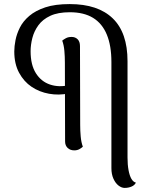

<svg xmlns="http://www.w3.org/2000/svg" viewBox="-20 -726 751 941"><path d="M591 195Q576 195 561 183.5Q546 172 536 150Q526 128 526 98V-422Q526 -502 503.5 -556.5Q481 -611 436 -638.5Q391 -666 322 -666Q264 -666 226.5 -648.5Q189 -631 168 -602Q147 -573 138.5 -539.5Q130 -506 130 -475Q130 -408 156 -367Q182 -326 225.5 -311.5Q269 -297 320 -309L316 -268Q268 -258 220.5 -266.5Q173 -275 135 -300.5Q97 -326 73.5 -369.5Q50 -413 50 -474Q50 -499 56 -529.5Q62 -560 77.5 -591Q93 -622 123.5 -648Q154 -674 202 -690Q250 -706 322 -706Q460 -706 532.5 -636Q605 -566 605 -426V46Q605 81 610 108Q615 135 624 150.5Q633 166 646 169Q640 182 624.5 188.5Q609 195 591 195ZM344 11Q324 11 311.5 -1Q299 -13 299 -33L298 -419Q298 -449 295.5 -477Q293 -505 285 -527Q291 -532 302.5 -538.5Q314 -545 331 -545Q349 -545 360.5 -533.5Q372 -522 372 -500L373 -114Q373 -85 375.5 -57Q378 -29 386 -7Q381 -2 370 4.5Q359 11 344 11Z"/></svg>

Font: Arima
Style: Regular
Weight: 400
Designer: Joana Correia and Natanael Gama
Foundry: NDISCOVER
Version: Version 1.101;gftools[0.9.23]